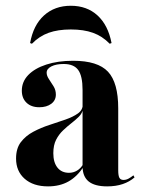

<svg xmlns="http://www.w3.org/2000/svg" viewBox="-20 -642 507 673"><path d="M269.4 -208.9V-326.6Q269.4 -375.8 254 -396.8Q238.7 -417.7 203.2 -417.7Q176.6 -417.7 160.1 -409.3Q143.5 -400.8 143.5 -387.1Q143.5 -376.6 151.6 -364.5Q159.7 -352.4 167.7 -339.5Q175.8 -326.6 175.8 -310.5Q175.8 -290.3 159.7 -278.2Q143.5 -266.1 117.7 -266.1Q89.5 -266.1 73 -281.9Q56.5 -297.6 56.5 -324.2Q56.5 -355.6 79 -379Q101.6 -402.4 142.3 -415.7Q183.1 -429 236.3 -429Q322.6 -429 358.5 -390.7Q394.4 -352.4 394.4 -262.1V-208.9ZM148.4 11.3Q96.8 11.3 66.5 -15.3Q36.3 -41.9 36.3 -86.3Q36.3 -121.8 53.2 -144Q70.2 -166.1 96.8 -180.2Q123.4 -194.4 153.2 -204Q183.1 -213.7 209.7 -223Q236.3 -232.3 253.2 -244.4Q270.2 -256.5 270.2 -276.6L271 -260.5Q268.5 -245.2 256.9 -233.5Q245.2 -221.8 230.6 -210.5Q216.1 -199.2 201.2 -185.1Q186.3 -171 176.6 -152Q166.9 -133.1 166.9 -104.8Q166.9 -72.6 181.5 -54.4Q196 -36.3 221.8 -36.3Q237.1 -36.3 250 -44Q262.9 -51.6 271.8 -66.9V-56.5Q250.8 -23.4 220.2 -6Q189.5 11.3 148.4 11.3ZM394.4 -45.2Q394.4 -26.6 398.4 -19Q402.4 -11.3 412.9 -11.3Q421.8 -11.3 430.2 -15.7Q438.7 -20.2 447.6 -27.4L451.6 -20.2Q433.9 -4.8 410.1 3.2Q386.3 11.3 355.6 11.3Q312.1 11.3 290.7 -6Q269.4 -23.4 269.4 -58.9V-208.9H394.4ZM228.2 -621.8Q284.7 -621.8 321.8 -587.9Q358.9 -554 371 -491.1L364.5 -488.7Q338.7 -515.3 306 -527Q273.4 -538.7 228.2 -538.7Q183.1 -538.7 150.4 -527Q117.7 -515.3 91.9 -488.7L85.5 -491.1Q96.8 -554 134.3 -587.9Q171.8 -621.8 228.2 -621.8Z"/></svg>

Font: Playfair 144pt SemiCondensed ExtraBold
Style: Regular
Weight: 800
Width: 4
Designer: Claus Eggers Sørensen
Foundry: Claus Eggers Sørensen
Version: Version 2.203